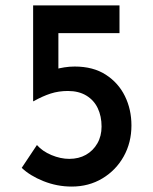

<svg xmlns="http://www.w3.org/2000/svg" viewBox="-20 -679 562 707"><path d="M244 8Q190 8 140 -12Q90 -32 60 -61L116 -145Q136 -122 169.5 -108Q203 -94 235 -94Q270 -94 296.5 -109Q323 -124 338.5 -151Q354 -178 354 -213Q354 -251 340 -280.5Q326 -310 298 -327Q270 -344 230 -344Q196 -344 166.5 -334.5Q137 -325 103 -306H102V-659H420V-557H195V-401L181 -423Q198 -428 217 -431Q236 -434 255 -434Q323 -434 369.5 -404Q416 -374 440 -325Q464 -276 464 -217Q464 -154 435.5 -103Q407 -52 357 -22Q307 8 244 8Z"/></svg>

Font: Josefin Sans Thin Medium
Style: Regular
Weight: 500
Version: Version 2.000